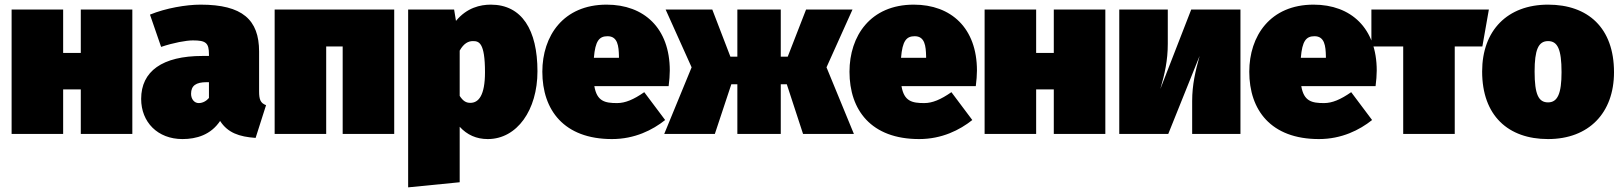

<svg xmlns="http://www.w3.org/2000/svg" viewBox="-20 -577 6980 827"><path d="M328 0H550V-536H328V-349H252V-536H30V0H252V-192H328Z M1096 -184V-355C1096 -492 1024 -557 844 -557C782 -557 694 -542 626 -514L674 -375C727 -393 782 -403 811 -403C867 -403 880 -392 880 -343V-336H852C679 -336 588 -270 588 -151C588 -51 659 22 766 22C826 22 888 4 928 -56C961 -5 1010 12 1081 17L1126 -124C1102 -133 1096 -148 1096 -184ZM836 -133C817 -133 803 -150 803 -173C803 -208 824 -223 870 -223H880V-155C870 -143 854 -133 836 -133Z M1456 0H1678V-536H1163V0H1385V-377H1456Z M2094 -557C2049 -557 1991 -544 1944 -487L1936 -536H1738V230L1960 208V-31C1992 4 2032 22 2081 22C2207 22 2295 -103 2295 -270C2295 -448 2228 -557 2094 -557ZM2006 -134C1988 -134 1975 -141 1960 -164V-359C1978 -391 1998 -400 2017 -400C2043 -400 2069 -394 2069 -266C2069 -165 2041 -134 2006 -134Z M2865 -273C2865 -456 2754 -557 2593 -557C2406 -557 2316 -422 2316 -268C2316 -103 2409 22 2616 22C2714 22 2791 -17 2845 -60L2755 -180C2709 -148 2673 -133 2638 -133C2585 -133 2551 -141 2540 -206H2860C2863 -227 2865 -256 2865 -273ZM2646 -328H2538C2544 -401 2561 -421 2597 -421C2641 -421 2645 -378 2646 -335Z M3652 -536H3452L3373 -333H3343V-536H3156V-333H3126L3048 -536H2847L2959 -287L2841 0H3059L3130 -214H3156V0H3343V-214H3369L3439 0H3658L3540 -287Z M4188 -273C4188 -456 4077 -557 3916 -557C3729 -557 3639 -422 3639 -268C3639 -103 3732 22 3939 22C4037 22 4114 -17 4168 -60L4078 -180C4032 -148 3996 -133 3961 -133C3908 -133 3874 -141 3863 -206H4183C4186 -227 4188 -256 4188 -273ZM3969 -328H3861C3867 -401 3884 -421 3920 -421C3964 -421 3968 -378 3969 -335Z M4519 0H4741V-536H4519V-349H4443V-536H4221V0H4443V-192H4519Z M5323 -536H5111L4978 -194C4997 -259 5010 -317 5010 -388V-536H4801V0H5012L5147 -336C5129 -271 5115 -212 5115 -142V0H5323Z M5910 -273C5910 -456 5799 -557 5638 -557C5451 -557 5361 -422 5361 -268C5361 -103 5454 22 5661 22C5759 22 5836 -17 5890 -60L5800 -180C5754 -148 5718 -133 5683 -133C5630 -133 5596 -141 5585 -206H5905C5908 -227 5910 -256 5910 -273ZM5691 -328H5583C5589 -401 5606 -421 5642 -421C5686 -421 5690 -378 5691 -335Z M6393 -536H5887V-377H6024V0H6246V-377H6365Z M6648 -557C6473 -557 6364 -446 6364 -269C6364 -79 6476 22 6648 22C6823 22 6932 -90 6932 -266C6932 -457 6820 -557 6648 -557ZM6648 -400C6689 -400 6706 -365 6706 -266C6706 -174 6689 -136 6648 -136C6607 -136 6590 -170 6590 -269C6590 -362 6606 -400 6648 -400Z"/></svg>

Font: Fira Sans Ultra
Style: Regular
Weight: 950
Designer: Carrois Corporate & Edenspiekermann AG
Foundry: Carrois Corporate GbR & Edenspiekermann AG
Version: Version 4.203;PS 004.203;hotconv 1.0.88;makeotf.lib2.5.64775